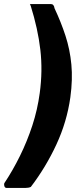

<svg xmlns="http://www.w3.org/2000/svg" viewBox="-63 -762 406 947"><path d="M-30 165Q-38 165 -41 157.5Q-44 150 -42 142Q0 79 35.5 7Q71 -65 96.5 -143Q122 -221 133 -303Q148 -413 136 -516.5Q124 -620 88 -735Q79 -742 93 -742H188Q203 -742 206 -721Q238 -653 260 -585.5Q282 -518 289 -444Q296 -370 284 -282Q267 -161 215 -49Q163 63 89 160Q78 165 62 165H-30Z"/></svg>

Font: Libre Franklin ExtraBold
Style: Italic
Weight: 800
Italic angle: -8°
Designer: Pablo Impallari, Rodrigo Fuenzalida, Nhung Nguyen
Foundry: Impallari Type
Version: Version 3.000